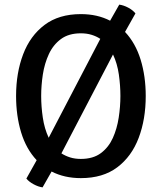

<svg xmlns="http://www.w3.org/2000/svg" viewBox="-20 -757 699 830"><path d="M49.5 -342Q49.5 -442 80 -522.2Q110.5 -602.5 172.5 -649.2Q234.5 -696 329.5 -696Q401 -696 456 -667.5L495.5 -737Q514.5 -734.5 534.5 -723.8Q554.5 -713 565.5 -699L520.5 -619Q566 -570.5 588 -498.8Q610 -427 610 -342Q610 -241.5 579.5 -161Q549 -80.5 487 -33.8Q425 13 329.5 13Q258.5 13 203 -15.5L164 53Q145.5 50.5 125.2 39.5Q105 28.5 94 15L138.5 -64.5Q93 -113 71.2 -185Q49.5 -257 49.5 -342ZM158 -342Q158 -296.5 165 -248.8Q172 -201 190.5 -161.5L413.5 -589Q397 -600 376 -606.5Q355 -613 329.5 -613Q277 -613 243.5 -588.2Q210 -563.5 191.2 -523Q172.5 -482.5 165.2 -435Q158 -387.5 158 -342ZM500.5 -342Q500.5 -387 493.8 -434.8Q487 -482.5 468.5 -521.5L245.5 -94Q262.5 -83 283.2 -76.5Q304 -70 329.5 -70Q382.5 -70 416 -95Q449.5 -120 467.8 -160.5Q486 -201 493.2 -248.8Q500.5 -296.5 500.5 -342Z"/></svg>

Font: Signika SC
Style: Regular
Weight: 400
Designer: Anna Giedryś
Foundry: Anna Giedryś
Version: Version 2.000; ttfautohint (v1.8.3) -l 8 -r 50 -G 200 -x 9 -